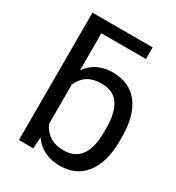

<svg xmlns="http://www.w3.org/2000/svg" viewBox="-182 -860 896 979"><g transform="rotate(30 266.5 -370.0)"><path d="M73.7 -750H428.2V-681.6H165.5V-464.4Q218.8 -538.1 317.4 -538.1Q416 -538.1 468.5 -470Q521 -401.9 521 -276.9V-251Q521 -128.4 468 -59.3Q415 9.8 318.4 9.8Q217.8 9.8 162.6 -65.9L158.2 0H73.7ZM165.5 -378.9V-147Q204.1 -67.9 295.4 -67.9Q429.2 -67.9 429.2 -251V-276.9Q429.2 -364.7 397.5 -412.6Q365.7 -460.4 294.4 -460.4Q199.7 -460.4 165.5 -378.9Z"/></g></svg>

Font: Bert Sans Medium
Style: Regular
Weight: 500
Designer: Christian Robertson, Adam Twardoch, & Cristiano Sobral
Foundry: Google
Version: Version 12.135;January 10, 2020;FontCreator 12.0.0.2547 64-b